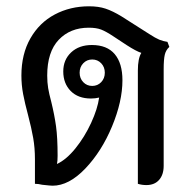

<svg xmlns="http://www.w3.org/2000/svg" viewBox="-20 -582 624 610"><path d="M518 -433Q507 -423 503.5 -408Q500 -393 500 -362V-55Q500 -27 485.5 -10.5Q471 6 445 6Q431 6 418 2V-358Q418 -396 429 -414Q413 -419 382 -439L341 -466Q317 -482 301.5 -488Q286 -494 262 -494Q203 -494 166.5 -455.5Q130 -417 130 -342Q130 -320 133 -302Q136 -284 143 -258Q153 -217 158 -181Q163 -145 163 -87Q163 -70 161 -61Q191 -75 220 -111Q249 -147 269.5 -191.5Q290 -236 295 -272Q283 -269 269 -269Q228 -269 204.5 -293Q181 -317 181 -355Q181 -392 206 -415.5Q231 -439 272 -439Q320 -439 344.5 -410Q369 -381 369 -327Q369 -260 336 -180.5Q303 -101 251 -46.5Q199 8 147 8Q141 8 114 5Q102 2 91 2V-76Q91 -112 85.5 -143.5Q80 -175 69 -217Q59 -254 53.5 -283Q48 -312 48 -342Q48 -410 76.5 -460Q105 -510 154 -536Q203 -562 263 -562Q293 -562 315.5 -554.5Q338 -547 366 -530L454 -474Q474 -461 486 -456Q498 -451 512 -449ZM273 -309Q290 -309 301.5 -321Q313 -333 313 -351Q313 -369 301.5 -381Q290 -393 273 -393Q256 -393 244.5 -381Q233 -369 233 -351Q233 -333 244.5 -321Q256 -309 273 -309Z"/></svg>

Font: Thasadith
Style: Bold
Weight: 700
Designer: Cadson Demak Co.,Ltd.
Foundry: Cadson Demak Co.,Ltd.
Version: Version 1.000; ttfautohint (v1.6)